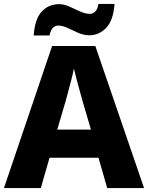

<svg xmlns="http://www.w3.org/2000/svg" viewBox="-20 -949 747 969"><path d="M521 0 477 -153H230L186 0H0L243 -717H461L707 0ZM397 -438Q392 -456 383.5 -486.5Q375 -517 366.5 -549Q358 -581 353 -603Q349 -581 340.5 -548.5Q332 -516 324 -485.5Q316 -455 311 -438L269 -295H439ZM150 -770Q156 -854 191 -891Q226 -928 278 -928Q304 -928 331 -915.5Q358 -903 384.5 -891Q411 -879 435 -879Q447 -879 459.5 -889.5Q472 -900 477 -929H558Q552 -846 516 -808.5Q480 -771 431 -771Q403 -771 375.5 -783Q348 -795 322 -807.5Q296 -820 272 -820Q260 -820 248 -809.5Q236 -799 230 -770Z"/></svg>

Font: Noto Sans Sinhala UI ExtraBold
Style: Regular
Weight: 800
Designer: Jelle Bosma - Monotype Design Team
Foundry: Monotype Imaging Inc.
Version: Version 2.006; ttfautohint (v1.8.4.7-5d5b)